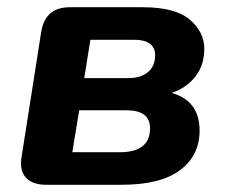

<svg xmlns="http://www.w3.org/2000/svg" viewBox="-20 -511 621 531"><path d="M107 0Q69 0 51 -20.5Q33 -41 40 -79L94 -423Q105 -491 173 -491H375Q464 -491 504.5 -457Q545 -423 545 -376Q545 -331 520.5 -299.5Q496 -268 455 -254Q532 -232 532 -150Q532 -81 478 -40.5Q424 0 317 0ZM213 -295H337Q369 -295 389 -311.5Q409 -328 409 -358Q409 -380 394 -390.5Q379 -401 352 -401H230ZM180 -90H311Q395 -90 395 -156Q395 -206 330 -206H199Z"/></svg>

Font: Nunito ExtraBold
Style: Italic
Weight: 800
Italic angle: -9°
Designer: Vernon Adams
Foundry: Vernon Adams
Version: Version 3.601; ttfautohint (v1.8.2.53-6de2)